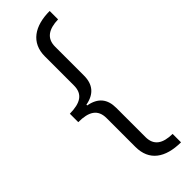

<svg xmlns="http://www.w3.org/2000/svg" viewBox="-330 -816 1049 1049"><g transform="rotate(-45 194.5 -291.5)"><path d="M344 216V151C269 150 227 123 227 58V-167C227 -235 195 -276 124 -289V-295C194 -308 227 -349 227 -417V-640C227 -705 271 -732 344 -734V-799C228 -799 150 -748 150 -642V-417C150 -350 106 -325 25 -324V-259C106 -259 150 -233 150 -165V57C150 164 223 215 344 216Z"/></g></svg>

Font: Noto Sans Sinhala Condensed
Style: Regular
Weight: 400
Width: 3
Designer: Jelle Bosma - Monotype Design Team
Foundry: Monotype Imaging Inc.
Version: Version 2.006